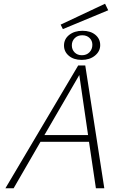

<svg xmlns="http://www.w3.org/2000/svg" viewBox="-20 -1009 668 1029"><path d="M457 -249H197L53 0H9L399 -658H437L539 0H494ZM452 -285 405 -607 218 -285ZM305 -877 543 -989 560 -954 317 -853ZM323 -765Q323 -800 351 -822Q379 -844 422 -844Q465 -844 491 -822.5Q517 -801 517 -767Q517 -734 489 -711Q461 -688 418 -688Q375 -688 349 -710Q323 -732 323 -765ZM475 -769Q475 -791 460 -805.5Q445 -820 421 -820Q396 -820 380.5 -804.5Q365 -789 365 -766Q365 -743 380 -728Q395 -713 419 -713Q444 -713 459.5 -729Q475 -745 475 -769Z"/></svg>

Font: Ysabeau Light
Style: Italic
Weight: 300
Italic angle: -12°
Designer: Christian Thalmann (Catharsis Fonts)
Version: Version 0.003